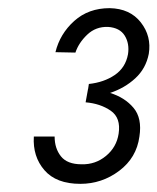

<svg xmlns="http://www.w3.org/2000/svg" viewBox="-20 -726 386 471"><path d="M177 -275Q118 -275 89 -308.5Q60 -342 63 -391H114Q114 -362 129.5 -342.5Q145 -323 180 -323Q214 -322 240 -343.5Q266 -365 271 -398Q277 -437 251.5 -454.5Q226 -472 190 -475L196 -508V-507L198 -520Q235 -524 261.5 -542Q288 -560 294 -593Q298 -619 286 -638.5Q274 -658 245 -660Q215 -661 194 -641Q173 -621 165 -597L116 -598Q127 -643 162 -674.5Q197 -706 249 -706Q299 -705 325.5 -671Q352 -637 345 -594Q338 -558 312 -534Q286 -510 250 -498Q286 -487 307.5 -461.5Q329 -436 322 -391Q315 -339 272.5 -307Q230 -275 177 -275Z"/></svg>

Font: Jost*
Style: Italic
Weight: 400
Italic angle: -10°
Version: Version 3.7